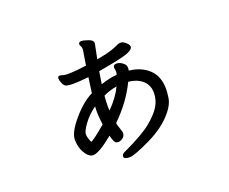

<svg xmlns="http://www.w3.org/2000/svg" viewBox="-110 -754 1220 1024"><g transform="rotate(-20 500.0 -242.5)"><path d="M301 -55Q311 -55 389 -121Q383 -169 383 -193Q383 -217 384 -225Q341 -194 314 -156.5Q287 -119 287 -102Q287 -83 300 -55ZM449 -178Q503 -232 528 -286Q493 -281 451 -262Q448 -232 448 -208Q448 -183 449 -178ZM466 93Q433 93 433 77Q433 63 454 55Q565 3 612.5 -35.5Q660 -74 682 -109.5Q704 -145 704 -186Q704 -243 654 -271Q631 -284 595 -288Q547 -188 459 -103Q462 -88 469 -67.5Q476 -47 476 -42Q476 -17 447 -6Q440 -4 435 -4Q420 -4 413.5 -19.5Q407 -35 403 -52Q321 16 286 16Q269 16 253 -2Q222 -40 222 -96Q222 -136 278.5 -202.5Q335 -269 392 -297L404 -384Q349 -378 315 -378Q289 -378 277 -382.5Q265 -387 258 -404.5Q251 -422 251 -431Q251 -444 263 -444Q270 -444 279.5 -440.5Q289 -437 308 -437Q345 -437 413 -446Q417 -476 421.5 -499.5Q426 -523 427 -531Q427 -546 422.5 -552.5Q418 -559 418 -564Q418 -578 434 -578Q445 -578 471.5 -569Q498 -560 498 -544Q498 -539 493.5 -519Q489 -499 481 -457Q543 -468 573 -479Q603 -490 609 -494Q615 -498 630 -498Q645 -498 666 -475Q672 -466 672 -460Q672 -444 637.5 -430.5Q603 -417 469 -394L458 -324Q507 -341 550 -344Q553 -352 553 -364L550 -384Q550 -401 569 -401Q593 -401 614 -378Q620 -369 620 -359Q620 -349 618 -343Q686 -336 729 -296Q772 -256 772 -183Q772 -165 767.5 -133Q763 -101 734 -64Q682 2 587.5 47.5Q493 93 466 93Z"/></g></svg>

Font: LXGW WenKai Mono Medium
Style: Regular
Weight: 500
Monospace: yes
Designer: LXGW / Fontworks Inc.
Foundry: LXGW / Fontworks Inc.
Version: Version 1.520; June 14, 2025